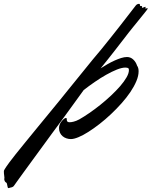

<svg xmlns="http://www.w3.org/2000/svg" viewBox="-306 -701 778 986"><path d="M170.9 -396Q190.4 -418.5 213.9 -447.3Q237.3 -476.1 261.2 -506.1Q285.2 -536.1 307.9 -565.2Q330.6 -594.2 348.6 -617.7Q366.7 -641.1 378.4 -656.2Q390.1 -671.4 392.1 -673.8Q398.9 -681.2 408.2 -681.2Q411.1 -681.2 411.9 -679.4Q412.6 -677.7 412.6 -675.5Q412.6 -673.3 413.3 -671.6Q414.1 -669.9 417 -669.9H420.9Q423.8 -669.9 423.8 -667Q423.8 -665.5 423.3 -664.3Q422.9 -663.1 422.9 -662.1Q422.9 -661.1 423.3 -661.1H423.8Q427.7 -661.1 432.6 -663.6Q437.5 -666 439.9 -666Q441.9 -666 441.9 -664.1Q441.9 -663.1 441.4 -662.6Q440.9 -662.1 440.9 -661.1Q440.9 -660.6 440.7 -660.4Q440.4 -660.2 440.4 -659.7L439.9 -659.2Q439.9 -657.2 442.9 -657.2Q444.3 -657.2 447 -658.2Q449.7 -659.2 451.2 -659.2Q452.1 -659.2 452.1 -657.2Q452.1 -656.2 451.2 -654.1Q450.2 -651.9 446.8 -647.9Q444.3 -644.5 437.5 -636Q430.7 -627.4 421.1 -615.7Q411.6 -604 400.4 -590.1Q389.2 -576.2 377.4 -561.8Q365.7 -547.4 354.7 -533.4Q343.8 -519.5 335 -507.8Q327.6 -498.5 314.5 -481.4Q301.3 -464.4 284.7 -442.9Q268.1 -421.4 249 -397.5Q230 -373.5 210.9 -350.1Q227.5 -360.8 245.8 -371.3Q264.2 -381.8 282 -389.9Q299.8 -397.9 316.2 -403.1Q332.5 -408.2 346.2 -408.2Q364.7 -408.2 378.4 -395.3Q392.1 -382.3 397.9 -363.8Q405.8 -353 405.8 -335Q405.8 -311.5 394.3 -284.2Q382.8 -256.8 363.3 -228Q343.8 -199.2 317.9 -170.2Q292 -141.1 263.4 -114.3Q234.9 -87.4 205.1 -64.2Q175.3 -41 147.9 -23.7Q120.6 -6.3 97.2 3.4Q73.7 13.2 58.1 13.2Q46.4 13.2 35.4 9.5Q24.4 5.9 15.9 -1.2Q7.3 -8.3 2.2 -18.8Q-2.9 -29.3 -2.9 -43Q-2.9 -60.5 8.8 -76.2Q23.9 -95.2 33.2 -95.2Q34.7 -95.2 35.9 -93.5Q37.1 -91.8 37.1 -85Q37.1 -79.6 40.3 -76.4Q43.5 -73.2 51.8 -73.2Q59.6 -73.2 72 -76.2Q84.5 -79.1 101.1 -87.9Q124.5 -101.1 152.8 -120.6Q181.2 -140.1 209.5 -162.8Q237.8 -185.5 264.2 -210.2Q290.5 -234.9 311 -258.5Q331.5 -282.2 343.8 -303.5Q356 -324.7 356 -340.8Q356 -343.3 355.5 -345.5Q355 -347.7 354 -350.1Q348.6 -354 337.9 -354Q320.3 -354 294.4 -343.8Q268.6 -333.5 239.5 -317.1Q210.4 -300.8 180.4 -280Q150.4 -259.3 124 -238.8Q89.4 -191.9 60.1 -150.6Q30.8 -109.4 5.9 -76.2Q-14.2 -49.3 -39.1 -15.4Q-64 18.6 -89.8 54Q-115.7 89.4 -140.6 123.5Q-165.5 157.7 -185.3 184.8Q-205.1 211.9 -218 230Q-231 248 -232.9 251Q-235.8 255.4 -238.8 257.6Q-241.7 259.8 -244.6 260.5Q-247.6 261.2 -251 262Q-254.4 262.7 -258.8 264.2Q-259.8 265.1 -262.2 265.1Q-265.1 265.1 -266.4 261.2Q-267.6 257.3 -268.3 252.4Q-269 247.6 -270.3 242.9Q-271.5 238.3 -273.9 236.8Q-279.3 234.4 -281.7 228.8Q-284.2 223.1 -284.2 217.8Q-284.2 214.8 -283.2 212.9Q-283.2 206.1 -284.7 198.5Q-286.1 190.9 -286.1 178.2Q-286.1 176.8 -285.4 174.6Q-284.7 172.4 -281.7 167.5Q-278.8 162.6 -273.2 154.3Q-267.6 146 -257.8 132.8Q-247.6 118.7 -225.6 91.1Q-203.6 63.5 -175 28.6Q-146.5 -6.3 -114.7 -45.2Q-83 -84 -53.2 -120.1Q-23.4 -156.2 1.5 -186.8Q26.4 -217.3 41 -235.8Z"/></svg>

Font: Oregano
Style: Italic
Weight: 400
Italic angle: -12°
Designer: Astigmatic (AOETI)
Foundry: Astigmatic (AOETI)
Version: Version 1.000